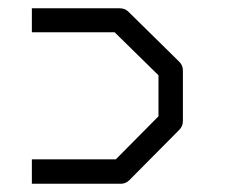

<svg xmlns="http://www.w3.org/2000/svg" viewBox="-20 -495 580 464"><path d="M57 -51V-110H260L363 -214V-313L257 -417H57V-475H269Q282 -475 290 -467L413 -346Q422 -337 422 -325V-202Q422 -190 413 -181L293 -60Q284 -51 273 -51Z"/></svg>

Font: ibm3270
Style: Regular
Weight: 400
Monospace: yes
Version: Version 2.0.3